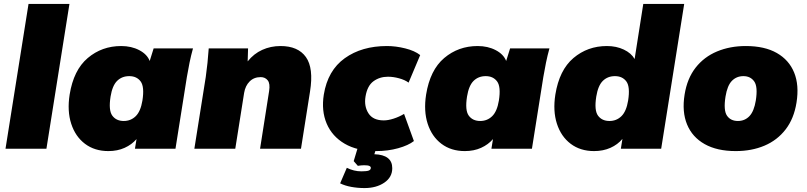

<svg xmlns="http://www.w3.org/2000/svg" viewBox="-20 -756 4100 976"><path d="M8 0 125 -736H333L216 0Z M531 12Q461 12 412 -25Q363 -62 342 -127Q321 -192 334 -275Q354 -400 426 -461Q498 -522 596 -522Q648 -522 688 -501Q728 -480 741 -446L761 -510H961Q951 -474 943.5 -437.5Q936 -401 930 -365L872 0H666L674 -49Q650 -21 613.5 -4.5Q577 12 531 12ZM609 -141Q645 -141 670 -165.5Q695 -190 704 -245Q715 -315 695 -342Q675 -369 637 -369Q600 -369 575.5 -345Q551 -321 542 -265Q531 -195 551 -168Q571 -141 609 -141Z M968 0 1026 -365Q1036 -436 1041 -510H1241L1239 -444Q1270 -483 1313 -502.5Q1356 -522 1406 -522Q1495 -522 1535 -466Q1575 -410 1556 -291L1510 0H1302L1348 -293Q1354 -331 1341 -347.5Q1328 -364 1305 -364Q1271 -364 1249 -342Q1227 -320 1221 -284L1176 0Z M1893 12Q1796 12 1732 -25.5Q1668 -63 1640.5 -128Q1613 -193 1626 -275Q1646 -398 1732.5 -460Q1819 -522 1947 -522Q1992 -522 2040 -510Q2088 -498 2116 -476L2057 -336Q2038 -350 2008.5 -358Q1979 -366 1952 -366Q1910 -366 1878.5 -343Q1847 -320 1838 -265Q1830 -216 1853 -180Q1876 -144 1931 -144Q1953 -144 1981 -153Q2009 -162 2034 -177L2084 -39Q2056 -17 2004 -2.5Q1952 12 1893 12ZM1833 200Q1798 200 1765.5 194Q1733 188 1709 176L1743 97Q1779 115 1817 115Q1844 115 1854.5 111Q1865 107 1865 97Q1865 91 1857.5 87.5Q1850 84 1831 84Q1817 84 1799 87L1778 63L1803 -20H1898L1883 28Q1974 31 1974 99Q1974 145 1933.5 172.5Q1893 200 1833 200Z M2343 12Q2273 12 2224 -25Q2175 -62 2154 -127Q2133 -192 2146 -275Q2166 -400 2238 -461Q2310 -522 2408 -522Q2460 -522 2500 -501Q2540 -480 2553 -446L2573 -510H2773Q2763 -474 2755.5 -437.5Q2748 -401 2742 -365L2684 0H2478L2486 -49Q2462 -21 2425.5 -4.5Q2389 12 2343 12ZM2421 -141Q2457 -141 2482 -165.5Q2507 -190 2516 -245Q2527 -315 2507 -342Q2487 -369 2449 -369Q2412 -369 2387.5 -345Q2363 -321 2354 -265Q2343 -195 2363 -168Q2383 -141 2421 -141Z M3000 12Q2930 12 2881 -25Q2832 -62 2811 -127Q2790 -192 2803 -275Q2823 -400 2895 -461Q2967 -522 3065 -522Q3113 -522 3151 -504Q3189 -486 3206 -456L3250 -736H3458L3341 0H3136L3144 -50Q3120 -21 3083 -4.5Q3046 12 3000 12ZM3078 -141Q3114 -141 3139 -165.5Q3164 -190 3173 -245Q3184 -315 3164 -342Q3144 -369 3106 -369Q3069 -369 3044.5 -345Q3020 -321 3011 -265Q3000 -195 3020 -168Q3040 -141 3078 -141Z M3720 12Q3625 12 3562 -23.5Q3499 -59 3472.5 -123.5Q3446 -188 3460 -275Q3473 -357 3516 -412Q3559 -467 3625 -494.5Q3691 -522 3771 -522Q3867 -522 3929 -486.5Q3991 -451 4017 -387Q4043 -323 4029 -235Q4016 -153 3973.5 -98Q3931 -43 3866 -15.5Q3801 12 3720 12ZM3731 -141Q3766 -141 3789.5 -165.5Q3813 -190 3822 -245Q3833 -315 3814 -342Q3795 -369 3759 -369Q3724 -369 3700.5 -345Q3677 -321 3668 -265Q3657 -195 3675.5 -168Q3694 -141 3731 -141Z"/></svg>

Font: Mulish ExtraBlack
Style: Italic
Weight: 1000
Italic angle: -9°
Designer: Vernon Adams
Foundry: Vernon Adams
Version: Version 3.603; ttfautohint (v1.8.3)